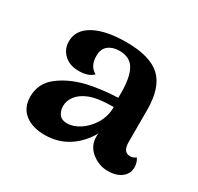

<svg xmlns="http://www.w3.org/2000/svg" viewBox="-89 -822 579 562"><g transform="rotate(30 200.0 -540.5)"><path d="M395 -412Q395 -391 378 -377.5Q361 -364 332 -364Q302 -364 277.5 -383.5Q253 -403 253 -435Q253 -442 254 -446Q233 -408 198.5 -385.5Q164 -363 119 -363Q77 -363 52 -383Q27 -403 27 -440Q27 -484 62 -511.5Q97 -539 149 -552Q197 -563 252 -565V-582Q252 -635 237 -660.5Q222 -686 187 -686Q164 -686 149.5 -674.5Q135 -663 135 -639Q135 -605 160 -591Q144 -575 112 -575Q81 -575 62.5 -592.5Q44 -610 44 -636Q44 -675 83.5 -696.5Q123 -718 192 -718Q272 -718 307.5 -685Q343 -652 343 -576V-468Q343 -434 367 -434Q372 -434 377.5 -436Q383 -438 386 -441Q395 -429 395 -412ZM254 -535Q197 -535 169 -522Q148 -513 136 -497.5Q124 -482 124 -464Q124 -447 132.5 -436Q141 -425 159 -425Q180 -425 202 -439.5Q224 -454 239 -479Q254 -504 254 -535Z"/></g></svg>

Font: Arima Madurai ExtraBold
Style: Regular
Weight: 800
Designer: Joana Correia and Natanael Gama
Foundry: NDISCOVER
Version: Version 1.019